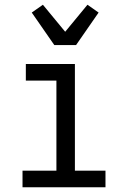

<svg xmlns="http://www.w3.org/2000/svg" viewBox="-20 -790 540 810"><path d="M75 0V-70H218V-450H89V-520H296V-70H425V0ZM209 -600 114 -737 161 -770 255 -656 349 -770 396 -737 301 -600Z"/></svg>

Font: Iosevka Term Curly
Style: Regular
Weight: 400
Designer: Belleve Invis
Foundry: Belleve Invis
Version: Version 32.3.0